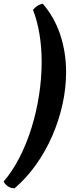

<svg xmlns="http://www.w3.org/2000/svg" viewBox="-64 -817 419 1037"><path d="M15 200Q-8 200 -24 187.5Q-40 175 -44 163Q4 107 42 32.5Q80 -42 106.5 -127.5Q133 -213 147 -304Q161 -395 161 -483Q161 -562 149 -634Q137 -706 114 -764Q129 -781 142.5 -788Q156 -795 167 -797Q230 -724 261.5 -629Q293 -534 293 -427Q293 -341 273.5 -253Q254 -165 218 -82.5Q182 0 130.5 72.5Q79 145 15 200Z"/></svg>

Font: Texturina Medium 12pt Black
Style: Italic
Weight: 900
Italic angle: -11°
Version: Version 1.002